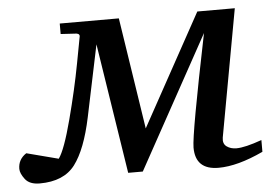

<svg xmlns="http://www.w3.org/2000/svg" viewBox="-93 -536 848 602"><g transform="rotate(-5 331.5 -235.0)"><path d="M713 -26Q632 12 572 12Q499 12 499 -58Q499 -100 563 -413L334 3H288L224 -407L177 -182Q156 -82 120.5 -35Q85 12 9 12Q-23 12 -37 -6.5Q-51 -25 -51 -39Q-51 -69 -25 -86L75 -60Q94 -86 118.5 -179Q143 -272 158 -352L173 -432Q177 -444 165 -446L115 -449V-482H301L355 -131L548 -482H666L593 -81Q590 -62 602.5 -53Q615 -44 633 -44Q660 -44 713 -63Z"/></g></svg>

Font: Veleka
Style: Italic
Weight: 400
Italic angle: -12°
Designer: Stefan Peev, Context Ltd, 2016; SIL International, 1997-2014.
Foundry: Stefan Peev, Context Ltd, 2016
Version: Version 1.000